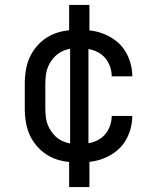

<svg xmlns="http://www.w3.org/2000/svg" viewBox="-20 -648 640 775"><path d="M298 8Q268 8 239 3Q210 -2 184 -15Q158 -28 137 -49.5Q116 -71 103 -97Q90 -123 85 -152Q80 -181 80 -210V-310Q80 -339 85 -368Q90 -397 103 -423Q116 -449 137 -470.5Q158 -492 184 -505Q210 -518 239 -523Q268 -528 298 -528Q325 -528 351.5 -524Q378 -520 403 -509.5Q428 -499 449.5 -482Q471 -465 485 -442.5Q499 -420 506.5 -393.5Q514 -367 514 -340H431Q431 -365 420.5 -388.5Q410 -412 391 -427Q372 -442 347 -448Q322 -454 298 -454Q279 -454 260.5 -450.5Q242 -447 225.5 -438Q209 -429 196.5 -414.5Q184 -400 176 -383Q168 -366 165.5 -347.5Q163 -329 163 -310V-210Q163 -191 165.5 -172.5Q168 -154 176 -137Q184 -120 196.5 -105.5Q209 -91 225.5 -82Q242 -73 260.5 -69.5Q279 -66 298 -66Q322 -66 347 -72Q372 -78 391 -93Q410 -108 420.5 -131.5Q431 -155 431 -180H514Q514 -153 506.5 -126.5Q499 -100 485 -77.5Q471 -55 449.5 -38Q428 -21 403 -10.5Q378 0 351.5 4Q325 8 298 8ZM259 107V-37H263V-483H259V-628H341V-483H337V-37H341V107Z"/></svg>

Font: Iosevka Fixed Extended
Style: Regular
Weight: 400
Width: 7
Monospace: yes
Designer: Belleve Invis
Foundry: Belleve Invis
Version: Version 24.1.1; ttfautohint (v1.8.4)